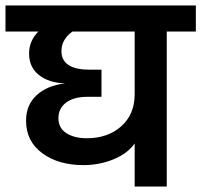

<svg xmlns="http://www.w3.org/2000/svg" viewBox="-47 -680 734 700"><path d="M444 -337V-565H217Q177 -536 177 -494Q177 -426 280 -426H323V-327H271Q222 -327 194 -306Q166 -285 166 -249Q166 -213 195 -194.5Q224 -176 269 -176Q346 -176 395 -219.5Q444 -263 444 -337ZM667 -660V-565H561V0H444V-157Q418 -120 366.5 -99Q315 -78 257 -78Q166 -78 107 -121.5Q48 -165 48 -240Q48 -297 86 -332.5Q124 -368 190 -376Q131 -378 95 -406.5Q59 -435 59 -485Q59 -531 93 -565H-27V-660Z"/></svg>

Font: Hind Semibold
Style: Regular
Weight: 600
Designer: Manushi Parikh, Satya Rajpurohit
Foundry: Indian Type Foundry
Version: Version 1.201;PS 1.0;hotconv 1.0.78;makeotf.lib2.5.61930; tt